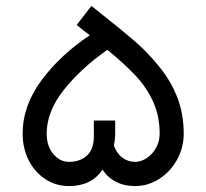

<svg xmlns="http://www.w3.org/2000/svg" viewBox="-20 -630 702 653"><path d="M290.9 -609.8Q304.7 -598.8 331.8 -577.2Q402.1 -521.6 442.8 -486Q483.5 -450.4 522.7 -401.9Q562 -353.4 583.4 -297.6Q604.8 -241.7 604.8 -175.6Q604.8 -128.2 582.3 -87.1Q559.7 -46 521.6 -21.6Q483.5 2.8 439.3 2.8Q402.1 2.8 373.9 -11.9Q345.6 -26.7 328.6 -53.3Q291.8 2.8 214.6 2.8Q170 2.8 134 -20.9Q97.9 -44.6 77.4 -85.2Q57 -125.9 57 -175.6Q57 -270.2 121.1 -356.8Q185.2 -443.5 285.4 -510.1Q279 -515.2 265.6 -525.3Q249.1 -538.6 240.8 -545ZM523 -175.6Q523 -234.4 501.6 -282.4Q480.2 -330.4 442.6 -371.1Q404.9 -411.8 345.1 -460.5Q254.6 -397.1 196.7 -323.8Q138.8 -250.5 138.8 -175.6Q138.8 -132.8 161.3 -106.2Q183.8 -79.5 214.6 -79.5Q252.3 -79.5 275.7 -100.9Q299.2 -122.2 299.2 -166.8V-220.1H371.8V-180.1Q372.2 -157.2 367.2 -135.1Q377.3 -107.5 396.6 -93.5Q415.9 -79.5 439.3 -79.5Q459.1 -79.5 478.4 -91.9Q497.7 -104.3 510.3 -126.4Q523 -148.4 523 -175.6Z"/></svg>

Font: Arad
Style: Regular
Weight: 400
Designer: Mohammad Darvishi
Version: Version 1.010;September 21, 2024;FontCreator 15.0.0.2992 64-